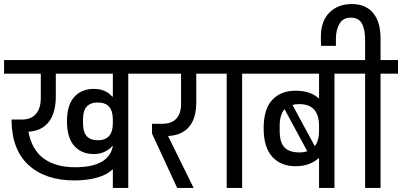

<svg xmlns="http://www.w3.org/2000/svg" viewBox="-30 -926 1981 946"><path d="M688 -563H602V0H526V-93Q499 -65 449 -51Q399 -37 337 -37Q193 -37 110 -113.5Q27 -190 27 -337H78Q123 -337 147 -364.5Q171 -392 171 -445V-563H-10V-630H688ZM526 -563H245V-452Q245 -370 210.5 -325.5Q176 -281 110 -277Q127 -187 186 -144.5Q245 -102 340 -102Q506 -102 526 -206H523Q508 -189 485 -178Q462 -167 432 -167Q372 -167 336 -207Q300 -247 300 -329Q300 -409 336 -448.5Q372 -488 432 -488Q490 -488 523 -450H526ZM526 -337Q526 -421 452 -421Q416 -421 397.5 -401Q379 -381 379 -337V-319Q379 -275 397.5 -255Q416 -235 452 -235Q526 -235 526 -319Z M1021 -563H937V-421Q937 -343 901.5 -301Q866 -259 798 -256L924 0H843L719 -268V-316H770Q815 -316 838.5 -341Q862 -366 862 -414V-563H668V-630H1021Z M1249 -563H1163V0H1087V-563H1001V-630H1249Z M1704 -563H1618V0H1542V-146H1539Q1521 -129 1492 -118Q1463 -107 1426 -107Q1354 -107 1311.5 -153.5Q1269 -200 1269 -294Q1269 -388 1311 -433.5Q1353 -479 1426 -479Q1500 -479 1539 -442H1542V-563H1229V-630H1704ZM1542 -282V-305Q1542 -413 1445 -413Q1424 -413 1411 -409L1521 -206Q1542 -232 1542 -282ZM1445 -175Q1468 -175 1484 -181L1372 -388Q1348 -361 1348 -305V-282Q1348 -225 1371.5 -200Q1395 -175 1445 -175Z M1931 -563H1845V0H1769V-563H1683V-630H1769V-727Q1769 -782 1753 -810.5Q1737 -839 1697 -839Q1660 -839 1642.5 -808.5Q1625 -778 1625 -735V-700H1552Q1551 -711 1551 -745Q1551 -822 1593 -864Q1635 -906 1703 -906Q1772 -906 1808.5 -862Q1845 -818 1845 -737V-630H1931Z"/></svg>

Font: Pragati Narrow
Style: Regular
Weight: 400
Designer: Hector Gatti, Marcela Romero, Pablo Cosgaya and Nicolas Silva
Foundry: Omnibus-Type
Version: Version 1.010; ttfautohint (v1.3)